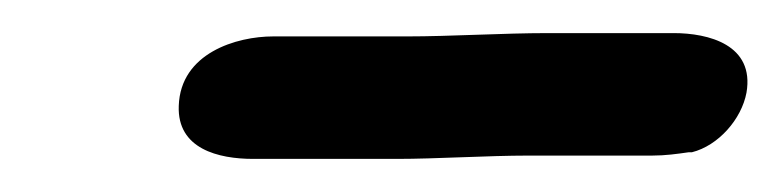

<svg xmlns="http://www.w3.org/2000/svg" viewBox="-20 -361 472 116"><path d="M88 -297C87 -271 112 -265 133 -265H220C243 -265 275 -267 299 -267H374C382 -267 389 -268 396 -269H398C414 -273 428 -289 431 -305C436 -334 408 -341 387 -341H311C284 -341 252 -339 226 -339H145C123 -339 89 -329 88 -297Z"/></svg>

Font: Scribbler
Style: ExBdIta
Weight: 800
Designer: Mew Too
Foundry: Cannot Into Space Fonts
Version: Version 1.001